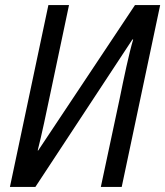

<svg xmlns="http://www.w3.org/2000/svg" viewBox="-20 -734 649 754"><path d="M19 0H119L500 -579H503C487 -526 466 -426 450 -347L376 0H458L609 -714H510L130 -143H128C143 -201 163 -296 178 -368L251 -714H170Z"/></svg>

Font: Noto Sans Display SemiCondensed
Style: Italic
Weight: 400
Width: 4
Italic angle: -12°
Designer: Monotype Design Team
Foundry: Monotype Imaging Inc.
Version: Version 1.900